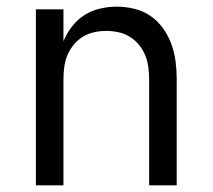

<svg xmlns="http://www.w3.org/2000/svg" viewBox="-20 -558 640 578"><path d="M88 0V-530H171V-434Q181 -458 197 -478.5Q213 -499 234 -512.5Q255 -526 280.5 -532Q306 -538 332 -538Q358 -538 384.5 -531.5Q411 -525 433 -510Q455 -495 471 -472.5Q487 -450 496 -425Q505 -400 508.5 -373.5Q512 -347 512 -320V0H429V-320Q429 -338 426.5 -356.5Q424 -375 417 -392Q410 -409 398 -423.5Q386 -438 370.5 -447.5Q355 -457 336.5 -461Q318 -465 300 -465Q282 -465 263.5 -461Q245 -457 229.5 -447.5Q214 -438 202 -423.5Q190 -409 183 -392Q176 -375 173.5 -356.5Q171 -338 171 -320V0Z"/></svg>

Font: Iosevka Mono
Style: Regular
Weight: 400
Designer: Belleve Invis
Foundry: Belleve Invis
Version: Version 11.1.1